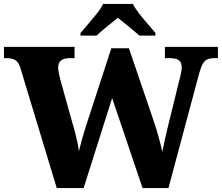

<svg xmlns="http://www.w3.org/2000/svg" viewBox="-23 -951 1122 971"><path d="M81 -604Q75 -625 65.5 -636.5Q56 -648 43 -652.5Q30 -657 10 -657H-3V-714H354V-657H331Q301 -657 286 -645.5Q271 -634 271 -609Q271 -601 274.5 -582Q278 -563 282 -548L343 -330Q350 -308 356.5 -282Q363 -256 368.5 -231.5Q374 -207 376 -186Q383 -216 391 -244Q399 -272 409 -305L540 -707H629L752 -346Q768 -299 780 -255.5Q792 -212 798 -183Q802 -206 809 -236.5Q816 -267 823.5 -300Q831 -333 839 -363L883 -542Q888 -559 892 -579Q896 -599 896 -610Q896 -636 881.5 -646.5Q867 -657 834 -657H811V-714H1079V-657H1060Q1041 -657 1027 -651.5Q1013 -646 1003 -629Q993 -612 984 -579L829 0H698L544 -455L400 0H264ZM384 -784Q400 -803 422.5 -829Q445 -855 466.5 -882Q488 -909 498 -931H649Q660 -909 681 -882Q702 -855 725 -829Q748 -803 763 -784V-771H682Q670 -782 650 -798.5Q630 -815 609 -832Q588 -849 573 -861Q558 -849 537 -832Q516 -815 496.5 -798.5Q477 -782 465 -771H384Z"/></svg>

Font: Noto Serif Gujarati ExtraBold
Style: Regular
Weight: 800
Version: Version 2.102